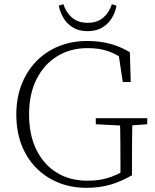

<svg xmlns="http://www.w3.org/2000/svg" viewBox="-20 -884 739 918"><path d="M394 14Q319 14 257.5 -11.5Q196 -37 151 -83.5Q106 -130 82 -194Q58 -258 58 -337Q58 -415 83 -479.5Q108 -544 153 -590.5Q198 -637 260 -662.5Q322 -688 396 -688Q439 -688 475 -681.5Q511 -675 542 -663Q573 -651 601 -634L605 -492H567L545 -637L583 -627V-592Q542 -623 499.5 -638.5Q457 -654 400 -654Q317 -654 254 -615.5Q191 -577 155 -506Q119 -435 119 -337Q119 -239 154 -168Q189 -97 251.5 -58.5Q314 -20 399 -20Q452 -20 495 -33Q538 -46 581 -72L556 -44V-95Q556 -151 555.5 -207Q555 -263 553 -319H613Q612 -268 611.5 -213.5Q611 -159 611 -95V-46Q559 -16 507.5 -1Q456 14 394 14ZM438 -290V-319H684V-290L589 -283H571ZM261 -857 283 -864Q296 -824 324.5 -799.5Q353 -775 399 -775Q445 -775 473.5 -799.5Q502 -824 515 -864L537 -857Q532 -827 515.5 -799Q499 -771 470 -753Q441 -735 399 -735Q357 -735 328 -753Q299 -771 283 -799Q267 -827 261 -857Z"/></svg>

Font: Source Serif 4 18pt Light
Style: Regular
Weight: 300
Designer: Frank Grießhammer
Foundry: Adobe Systems Incorporated
Version: Version 4.004;hotconv 1.0.116;makeotfexe 2.5.65601